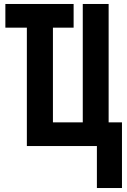

<svg xmlns="http://www.w3.org/2000/svg" viewBox="-20 -734 640 965"><path d="M593 211V-119H526V-714H396V-119H246V-595H350V-714H7V-595H115V0H467V211Z"/></svg>

Font: Noto Sans Mono UI
Style: Bold
Weight: 700
Designer: Monotype Design team
Foundry: Monotype Imaging Inc.
Version: 1.000